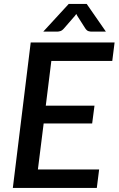

<svg xmlns="http://www.w3.org/2000/svg" viewBox="-20 -930 587 950"><path d="M43.5 0ZM547 -720 535.5 -628.5H234L206.5 -407H447.5L436 -319H196L167.5 -91.5H470.5L459 0H43.5L132 -720ZM504 -773.5H432.5Q426 -773.5 417.5 -776Q409 -778.5 401 -791L362.5 -851.5Q360 -855.5 357.5 -861L350.5 -851.5L298 -791Q287.5 -778.5 278.2 -776Q269 -773.5 263 -773.5H194L320 -910.5H409Z"/></svg>

Font: Lato Semibold
Style: Italic
Weight: 600
Italic angle: -7°
Designer: Lukasz Dziedzic
Foundry: tyPoland Lukasz Dziedzic
Version: Version 2.006; 2014-01-15